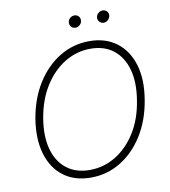

<svg xmlns="http://www.w3.org/2000/svg" viewBox="-96 -974 944 1065"><g transform="rotate(-10 376.0 -441.0)"><path d="M697.8 -361.9Q679.3 -249.6 626.6 -166Q573.9 -82.4 497.5 -36.2Q421.2 9.9 331 9.9Q238.6 9.9 176.7 -36.9Q114.7 -83.8 89.7 -168.3Q64.6 -252.8 82.7 -365.4Q101.9 -477.6 154.7 -561.1Q207.4 -644.5 284.1 -690.9Q360.8 -737.2 451.3 -737.2Q541.9 -737.2 604 -690.5Q666.2 -643.8 691.6 -559.5Q717 -475.1 697.8 -361.9ZM654.8 -365.4Q671.9 -467 651.1 -540.8Q630.3 -614.7 578.7 -654.7Q527 -694.6 450.6 -694.6Q372.5 -694.6 305.2 -653.8Q237.9 -612.9 190.7 -538.4Q143.5 -463.8 126.1 -361.9Q109 -260.7 129.6 -186.8Q150.2 -112.9 202.1 -72.8Q253.9 -32.7 331 -32.7Q409.8 -32.7 477.5 -73.7Q545.1 -114.7 592 -189.5Q638.8 -264.2 654.8 -365.4ZM548.7 -823.9Q533.7 -823.9 524.1 -835.4Q514.6 -846.9 517.4 -861.9Q519.5 -874.3 530.2 -883.2Q540.8 -892 553.3 -892Q569.2 -892 578.7 -881Q588.1 -870 584.9 -854Q582.4 -842 572.3 -832.9Q562.1 -823.9 548.7 -823.9ZM389.6 -823.9Q374.6 -823.9 365.2 -835.2Q355.8 -846.6 358.3 -861.9Q360.4 -874.3 371.1 -883.2Q381.7 -892 394.2 -892Q410.2 -892 419.4 -881Q428.6 -870 425.8 -854Q424.4 -842.3 413.7 -833.1Q403.1 -823.9 389.6 -823.9Z"/></g></svg>

Font: Inter Extra Light  BETA
Style: Italic
Weight: 200
Italic angle: 9.39999°
Designer: Rasmus Andersson
Foundry: rsms
Version: Version 3.011;git-f93a4a705